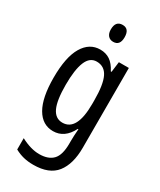

<svg xmlns="http://www.w3.org/2000/svg" viewBox="-241 -816 944 1133"><g transform="rotate(30 231.0 -249.5)"><path d="M199 -547Q237 -547 265.5 -528Q294 -509 316 -466H321L330 -537H398V6Q398 118 350 179Q302 240 195 240Q158 240 127.5 232.5Q97 225 68 209V132Q136 168 193 168Q255 168 286 135.5Q317 103 317 25V9Q317 -8 318 -29.5Q319 -51 321 -75H317Q274 10 196 10Q123 10 82.5 -60Q42 -130 42 -266Q42 -406 84 -476.5Q126 -547 199 -547ZM216 -475Q169 -475 147 -421.5Q125 -368 125 -265Q125 -159 148 -110Q171 -61 219 -61Q317 -61 317 -245V-270Q317 -377 293 -426Q269 -475 216 -475ZM240 -739Q286 -739 286 -681Q286 -624 240 -624Q218 -624 205 -639Q192 -654 192 -681Q192 -739 240 -739Z"/></g></svg>

Font: Noto Sans Myanmar ExtraCondensed
Style: Regular
Weight: 400
Width: 2
Designer: Monotype Design Team
Foundry: Monotype Imaging Inc.
Version: Version 2.107; ttfautohint (v1.8.4.7-5d5b)